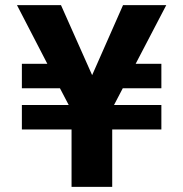

<svg xmlns="http://www.w3.org/2000/svg" viewBox="-20 -726 712 746"><path d="M258 0H416V-223H607V-318H423L457 -383H607V-478H507L626 -706H458L338 -434L217 -706H46L164 -478H65V-383H213L247 -318H65V-223H258Z"/></svg>

Font: MV Cash
Style: Bold
Weight: 700
Designer: Rodrigo Fuenzalida
Foundry: fragTYPE
Version: Version 1.100;Glyphs 3.1.2 (3151)